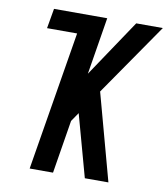

<svg xmlns="http://www.w3.org/2000/svg" viewBox="-82 -805 765 874"><g transform="rotate(10 300.0 -367.5)"><path d="M114 0 220 -643H81L97 -735H343L300 -471L477 -735H600L369 -401L478 0H369L290 -287L262 -246L222 0Z"/></g></svg>

Font: Iosevka SS04 Semibold Extended
Style: Italic
Weight: 600
Width: 7
Italic angle: -9°
Monospace: yes
Designer: Belleve Invis
Foundry: Belleve Invis
Version: Version 19.0.0; ttfautohint (v1.8.4)